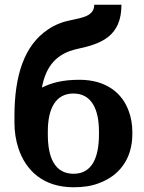

<svg xmlns="http://www.w3.org/2000/svg" viewBox="-20 -781 609 811"><path d="M41 -263C41 -224 47 -187 58 -154C90 -58 165 10 291 10C331 10 366 5 397 -7C483 -38 539 -109 539 -215V-224C539 -255 534 -284 524 -311C497 -388 428 -444 316 -444C244 -444 197 -431 157 -411C174 -503 220 -555 305 -574C410 -596 493 -629 493 -761H378C378 -711 323 -706 280 -696C244 -689 211 -676 182 -656C82 -589 41 -461 41 -290ZM182 -213V-226C182 -319 213 -386 290 -386C367 -386 398 -319 398 -226V-213C398 -118 370 -47 291 -47C211 -47 182 -116 182 -213Z"/></svg>

Font: Aerodynamic
Style: Regular
Weight: 500
Designer: Google
Version: Version 2.000980; 2014